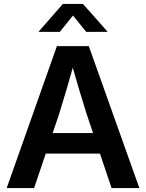

<svg xmlns="http://www.w3.org/2000/svg" viewBox="-20 -964 748 984"><path d="M14.2 0 271.5 -727.5H435.1L694.3 0H551.8L423.8 -380.4Q404.8 -439.9 383.8 -510.7Q362.8 -581.5 336.9 -675.3H369.1Q343.3 -581.1 322.5 -510.3Q301.8 -439.5 283.2 -380.4L154.8 0ZM165.5 -176.8V-282.2H543V-176.8ZM286.6 -800.8H178.7V-802.7L302.2 -943.8H405.3L530.3 -802.7V-800.8H421.9L354 -884.3Z"/></svg>

Font: Inter 24pt SemiBold
Style: Regular
Weight: 600
Designer: Rasmus Andersson
Foundry: rsms
Version: Version 4.001;git-66647c0bb